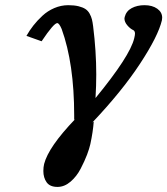

<svg xmlns="http://www.w3.org/2000/svg" viewBox="-20 -465 652 748"><path d="M610.8 -386.2Q596.2 -324.2 525.4 -216.6Q454.6 -108.9 339.8 12.2L345.2 8.8Q342.3 48.3 332 96.2Q328.1 113.8 319.1 137.7Q310.1 161.6 294.4 191.9Q278.8 222.2 254.9 242.7Q231 263.2 204.1 263.2Q174.3 263.2 161.6 245.1Q148.9 227.1 148.9 201.2Q148.9 186.5 151.9 173.8Q168.9 107.4 272.9 -1L269 2V-15.1Q269 -217.3 220.2 -352.1Q210.4 -375 203.1 -375Q189.5 -375 142.1 -304.2L83 -325.2Q95.2 -346.7 110.1 -365.7Q125 -384.8 145.3 -403.6Q165.5 -422.4 191.7 -433.6Q217.8 -444.8 246.1 -444.8Q269 -444.8 285.9 -440.7Q302.7 -436.5 312.7 -429.9Q322.8 -423.3 329.1 -411.9Q335.4 -400.4 338.1 -389.6Q340.8 -378.9 342.8 -362.8Q355 -265.1 355 -174.8Q355 -131.3 352.1 -83Q486.8 -247.1 502.9 -315.9Q505.9 -328.1 505.9 -334Q505.9 -343.3 500 -347.2Q487.3 -353 476.1 -366.2Q464.8 -379.4 464.8 -393.1Q464.8 -394 465.3 -396Q465.8 -397.9 465.8 -398.9Q471.7 -421.9 492.9 -433.3Q514.2 -444.8 543 -444.8Q573.2 -444.8 592.5 -431.2Q611.8 -417.5 611.8 -396Q611.8 -394.5 611.3 -391.4Q610.8 -388.2 610.8 -386.2Z"/></svg>

Font: Linux Libertine
Style: Bold Italic
Weight: 700
Italic angle: -11.5°
Designer: Philipp H. Poll
Foundry: Philipp H. Poll
Version: Version 4.0.5